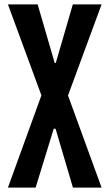

<svg xmlns="http://www.w3.org/2000/svg" viewBox="-20 -854 498 874"><path d="M168.5 -419.9 16.1 0H142.1L224.6 -268.1H232.9L312 0H442.4L289.6 -419.4L442.4 -834H311.5L233.9 -567.4H229L151.4 -834H16.1Z"/></svg>

Font: Fjalla One
Style: Regular
Weight: 400
Designer: Irina Smirnova
Foundry: Irina Smirnova
Version: Version 1.001